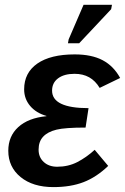

<svg xmlns="http://www.w3.org/2000/svg" viewBox="-20 -762 516 792"><path d="M215.8 -74.2Q261.7 -74.2 299.1 -93.5Q336.4 -112.8 370.6 -144L426.3 -77.6Q377.9 -31.2 324.7 -10.7Q271.5 9.8 200.2 9.8Q115.7 9.8 64.9 -31.7Q14.2 -73.2 14.2 -140.1Q14.2 -200.2 55.4 -237.8Q96.7 -275.4 171.4 -282.7L171.9 -283.7Q128.9 -295.9 104.2 -325.2Q79.6 -354.5 79.6 -393.6Q79.6 -461.9 134 -499.8Q188.5 -537.6 288.1 -537.6Q357.9 -537.6 403.3 -513.7Q448.7 -489.7 475.6 -440.4L391.1 -399.4Q373.5 -428.7 347.9 -443.1Q322.3 -457.5 287.6 -457.5Q244.6 -457.5 219.7 -439Q194.8 -420.4 194.8 -388.2Q194.8 -315.9 345.2 -315.9L333 -235.8Q248 -235.8 212.9 -227.1Q176.8 -218.3 158 -198.2Q139.2 -178.2 139.2 -144.5Q139.2 -113.3 160.4 -93.8Q181.6 -74.2 215.8 -74.2ZM438.5 -724.1 306.6 -583.5H260.3L263.2 -599.6L324.7 -742.2H441.9Z"/></svg>

Font: Arimo SemiBold
Style: Italic
Weight: 600
Italic angle: -12°
Version: Version 1.33